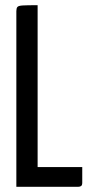

<svg xmlns="http://www.w3.org/2000/svg" viewBox="-20 -720 354 740"><path d="M43 0V-677Q43 -688 47 -693Q51 -698 68 -699Q85 -700 125 -700V-76H297V-16Q297 -6 292.5 -3Q288 0 281 0Z"/></svg>

Font: Yanone Kaffeesatz
Style: Regular
Weight: 400
Designer: Yanone (Cyrillic: Daniel Pouzeot, Huerta Tipografica, and Cyreal)
Foundry: Yanone
Version: Version 2.003